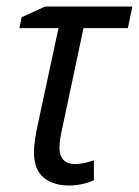

<svg xmlns="http://www.w3.org/2000/svg" viewBox="-20 -555 423 585"><path d="M190.4 10.3Q142.6 10.3 113 -13.9Q83.5 -38.1 83.5 -91.8Q83.5 -107.9 86.7 -129.6Q89.8 -151.4 95.2 -175.8L158.2 -469.2H39.1L45.9 -502.4L117.7 -535.2H383.3L369.6 -469.2H234.4L170.9 -169.9Q166.5 -150.4 163.8 -134.3Q161.1 -118.2 161.1 -104Q161.1 -81.5 172.9 -68.4Q184.6 -55.2 208.5 -55.2Q222.7 -55.2 236.8 -58.3Q251 -61.5 266.1 -66.4V-5.9Q252.4 1 231.2 5.6Q210 10.3 190.4 10.3Z"/></svg>

Font: Open Sans SemiCondensed
Style: Italic
Weight: 400
Width: 4
Italic angle: -12°
Designer: Monotype Design Team
Foundry: Monotype Imaging Inc.
Version: Version 3.000